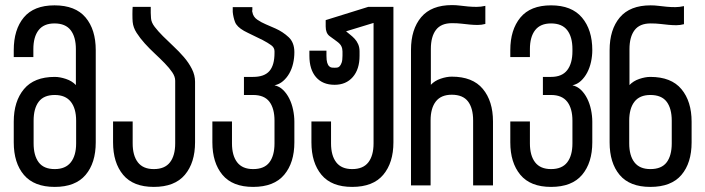

<svg xmlns="http://www.w3.org/2000/svg" viewBox="-20 -728 2770 754"><path d="M279 -254Q279 -302 258 -328.5Q237 -355 195 -355Q152 -355 132 -328.5Q112 -302 112 -254V-165Q112 -117 132 -90.5Q152 -64 195 -64Q237 -64 258 -90.5Q279 -117 279 -165ZM194 -707Q276 -707 316 -659.5Q356 -612 356 -531V-169Q356 -88 316 -41Q276 6 195 6Q114 6 74 -41Q34 -88 34 -169V-250Q34 -330 74 -378Q114 -426 195 -426Q215 -426 239 -418Q263 -410 278 -394V-535Q278 -583 257.5 -609.5Q237 -636 194 -636Q152 -636 131.5 -609.5Q111 -583 111 -535V-504H34V-531Q34 -612 73.5 -659.5Q113 -707 194 -707Z M572 -701V-677Q572 -666 573 -657Q574 -640 587.5 -622.5Q601 -605 620 -586Q639 -567 661 -546.5Q683 -526 702 -504Q721 -482 733.5 -457.5Q746 -433 746 -407V-169Q746 -89 706 -41.5Q666 6 584 6Q503 6 463.5 -41.5Q424 -89 424 -169V-251H501V-165Q501 -117 521.5 -90.5Q542 -64 584 -64Q627 -64 647.5 -90.5Q668 -117 668 -165V-411Q668 -427 656.5 -444Q645 -461 627 -479.5Q609 -498 588 -517.5Q567 -537 548.5 -557.5Q530 -578 516.5 -599Q503 -620 501 -642Q500 -653 500 -672Q500 -690 501 -701Z M1058 -393Q1077 -389 1091.5 -375Q1106 -361 1116 -341Q1126 -321 1131 -297Q1136 -273 1136 -250V-169Q1136 -89 1096 -41.5Q1056 6 974 6Q893 6 853.5 -41.5Q814 -89 814 -169V-251H891V-165Q891 -117 911.5 -90.5Q932 -64 974 -64Q1018 -64 1038 -90.5Q1058 -117 1058 -165V-254Q1058 -302 1038 -328.5Q1018 -355 974 -355H938V-426H974Q1018 -426 1038 -449Q1058 -472 1058 -520V-527Q1058 -541 1045 -550.5Q1032 -560 1011 -571Q1005 -574 994.5 -579Q984 -584 973 -589.5Q962 -595 952.5 -599.5Q943 -604 938 -607Q910 -623 903 -641.5Q896 -660 894 -681V-700H971V-688Q970 -686 970 -685Q970 -683 971 -681Q974 -662 990 -651Q1006 -640 1024 -632.5Q1042 -625 1062 -616Q1091 -603 1113.5 -582Q1136 -561 1136 -523Q1136 -500 1131 -478.5Q1126 -457 1116 -439.5Q1106 -422 1091.5 -409.5Q1077 -397 1058 -393Z M1525 -701V-169Q1525 -89 1485 -41.5Q1445 6 1363 6Q1282 6 1242.5 -41.5Q1203 -89 1203 -169V-251H1280V-165Q1280 -117 1300.5 -90.5Q1321 -64 1363 -64Q1406 -64 1426.5 -90.5Q1447 -117 1447 -165V-638L1339 -605Q1346 -599 1355 -592Q1364 -585 1372.5 -576Q1381 -567 1386.5 -554.5Q1392 -542 1392 -526V-509Q1392 -456 1365.5 -425.5Q1339 -395 1294 -395Q1247 -395 1221 -425Q1195 -455 1195 -509V-529H1262V-509Q1262 -491 1265 -481.5Q1268 -472 1273 -467.5Q1278 -463 1283.5 -462.5Q1289 -462 1294 -462Q1298 -462 1303.5 -462.5Q1309 -463 1313.5 -467.5Q1318 -472 1321.5 -481.5Q1325 -491 1325 -509V-526Q1325 -537 1320.5 -546.5Q1316 -556 1302 -566Q1289 -575 1274 -586.5Q1259 -598 1259 -624V-649L1426 -701Z M1594 0V-532Q1594 -613 1634 -660.5Q1674 -708 1755 -708Q1771 -708 1786.5 -706Q1802 -704 1818.5 -702.5Q1835 -701 1852 -701Q1868 -701 1886 -705V-634Q1871 -630 1856 -630Q1841 -630 1825.5 -631.5Q1810 -633 1793 -635Q1776 -637 1755 -637Q1712 -637 1692 -610.5Q1672 -584 1672 -536V-395Q1687 -411 1710.5 -419Q1734 -427 1754 -427Q1836 -427 1876 -379Q1916 -331 1916 -251V0H1838V-255Q1838 -303 1818 -329.5Q1798 -356 1754 -356Q1712 -356 1691.5 -329.5Q1671 -303 1671 -255V0Z M2306 -531Q2306 -508 2301 -485Q2296 -462 2286 -443Q2276 -424 2261.5 -410.5Q2247 -397 2228 -393Q2247 -389 2261.5 -375Q2276 -361 2286 -341Q2296 -321 2301 -297Q2306 -273 2306 -250V-169Q2306 -89 2266 -41.5Q2226 6 2144 6Q2063 6 2023.5 -41.5Q1984 -89 1984 -169V-251H2061V-165Q2061 -117 2081.5 -90.5Q2102 -64 2144 -64Q2187 -64 2207.5 -90.5Q2228 -117 2228 -165V-254Q2228 -302 2207.5 -328.5Q2187 -355 2144 -355H2112V-426H2144Q2187 -426 2207.5 -452.5Q2228 -479 2228 -527V-535Q2228 -583 2207.5 -609.5Q2187 -636 2144 -636Q2102 -636 2081.5 -609.5Q2061 -583 2061 -535V-504H1984V-531Q1984 -611 2023.5 -659Q2063 -707 2144 -707Q2225 -707 2265.5 -659Q2306 -611 2306 -531Z M2618 -254Q2618 -302 2598 -328.5Q2578 -355 2534 -355Q2492 -355 2471.5 -328.5Q2451 -302 2451 -254V-165Q2451 -117 2471.5 -90.5Q2492 -64 2534 -64Q2578 -64 2598 -90.5Q2618 -117 2618 -165ZM2534 -426Q2616 -426 2656 -378Q2696 -330 2696 -250V-169Q2696 -88 2656 -41Q2616 6 2534 6Q2453 6 2413.5 -41Q2374 -88 2374 -169V-531Q2374 -612 2414 -659.5Q2454 -707 2535 -707Q2551 -707 2566.5 -705Q2582 -703 2598.5 -701.5Q2615 -700 2632 -700Q2648 -700 2666 -704V-633Q2651 -629 2636 -629Q2621 -629 2605.5 -630.5Q2590 -632 2573 -634Q2556 -636 2535 -636Q2492 -636 2472 -609.5Q2452 -583 2452 -535V-394Q2467 -410 2490.5 -418Q2514 -426 2534 -426Z"/></svg>

Font: Bebas Neue Regular
Style: Regular
Weight: 400
Designer: Ryoichi Tsunekawa & LGV (GE)
Foundry: Free Software Foundation, Inc.
Version: Version 1.003 August 13, 2016